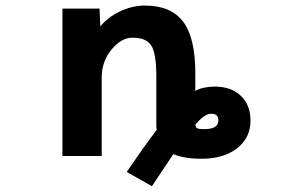

<svg xmlns="http://www.w3.org/2000/svg" viewBox="-20 -554 1040 683"><path d="M674.8 -110.4Q675.8 -101.6 680.7 -98.1Q685.5 -94.7 708 -94.7Q756.8 -94.7 756.8 -126Q756.8 -149.4 731.4 -149.4Q707 -149.4 674.8 -110.4ZM536.1 -281.2Q536.1 -364.3 518.1 -392.1Q500 -419.9 451.2 -419.9Q411.1 -419.9 376.5 -377.4Q341.8 -335 341.8 -278.3V1H202.1V-523.4H334L336.9 -460Q363.3 -492.2 403.3 -511.7Q448.2 -534.2 496.1 -534.2Q587.9 -534.2 631.3 -477.1Q674.8 -419.9 674.8 -293.9V-230.5Q699.2 -245.1 743.2 -246.1Q801.8 -246.1 836.4 -213.4Q871.1 -180.7 871.1 -125Q871.1 -63.5 823.2 -26.4Q775.4 10.7 697.3 10.7Q633.8 10.7 596.7 -5.9Q584 12.7 520.5 108.4L430.7 57.6Q491.2 -31.2 537.1 -91.8V-95.7Q536.1 -100.6 536.1 -103.5Z"/></svg>

Font: GenEi Gothic M Regular
Style: Bold
Weight: 700
Designer: o_tamon (Modified); [Source Han Sans]
Ryoko NISHIZUKA  (kana & ideographs); Paul D. Hunt (Latin, Greek & Cyrillic); Wenl
Version: Version 1.1a;Original Version 1.004